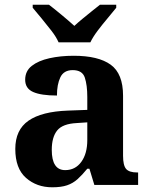

<svg xmlns="http://www.w3.org/2000/svg" viewBox="-20 -786 639 816"><path d="M202 10Q136 10 90.5 -30Q45 -70 45 -153Q45 -234 101 -273Q157 -312 269 -316L351 -319V-374Q351 -424 340.5 -456Q330 -488 289 -488Q251 -488 236.5 -457.5Q222 -427 222 -380Q155 -380 121 -395Q87 -410 87 -447Q87 -484 115 -506Q143 -528 190 -538.5Q237 -549 293 -549Q398 -549 450.5 -511Q503 -473 503 -379V-124Q503 -83 516 -68Q529 -53 563 -53H567V0H381L360 -69H351Q329 -42 309.5 -24.5Q290 -7 265 1.5Q240 10 202 10ZM257 -63Q300 -63 325.5 -98Q351 -133 351 -191V-266L306 -263Q246 -260 223 -231.5Q200 -203 200 -149Q200 -63 257 -63ZM229 -606Q219 -629 198.5 -655.5Q178 -682 156.5 -708Q135 -734 119 -753V-766H188Q209 -750 241.5 -723Q274 -696 296 -676Q311 -690 331 -706.5Q351 -723 371 -739Q391 -755 405 -766H474V-753Q459 -734 437 -708Q415 -682 395 -655.5Q375 -629 364 -606Z"/></svg>

Font: Noto Serif Tibetan
Style: Bold
Weight: 700
Designer: Monotype Design Team
Foundry: Monotype Imaging Inc.
Version: Version 2.103; ttfautohint (v1.8.4.7-5d5b)